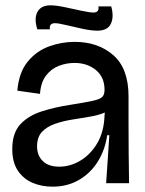

<svg xmlns="http://www.w3.org/2000/svg" viewBox="-20 -687 544 720"><path d="M177 13Q136 13 102 -1.5Q68 -16 47 -47Q26 -78 26 -128Q26 -188 56 -220.5Q86 -253 135.5 -269Q185 -285 244 -294Q301 -303 328 -309Q355 -315 363.5 -323.5Q372 -332 372 -350Q372 -398 339.5 -424.5Q307 -451 259 -451Q229 -451 200.5 -440Q172 -429 152.5 -403.5Q133 -378 130 -335L45 -347Q51 -416 84 -456Q117 -496 164 -513Q211 -530 260 -530Q348 -530 405 -480Q462 -430 462 -326V-228Q462 -171 462.5 -114Q463 -57 464 0H378Q381 -46 384 -89Q387 -132 390 -180H382Q374 -125 347 -81.5Q320 -38 276.5 -12.5Q233 13 177 13ZM202 -62Q244 -62 282 -85Q320 -108 345 -150.5Q370 -193 372 -254L373 -265Q350 -255 317.5 -249.5Q285 -244 250.5 -238.5Q216 -233 186 -222.5Q156 -212 137.5 -192.5Q119 -173 119 -138Q119 -104 140.5 -83Q162 -62 202 -62ZM345 -572Q322 -572 289.5 -579Q257 -586 228 -593Q199 -600 186 -600Q164 -600 167 -577H120Q107 -618 120.5 -642.5Q134 -667 169 -667Q191 -667 223.5 -660Q256 -653 286.5 -646.5Q317 -640 330 -640Q353 -640 349 -663H397Q408 -625 396 -598.5Q384 -572 345 -572Z"/></svg>

Font: Bricolage Grotesque 48pt
Style: Regular
Weight: 400
Designer: Mathieu Triay
Foundry: Atelier Triay
Version: Version 1.000; ttfautohint (v1.8.4.7-5d5b);gftools[0.9.32]